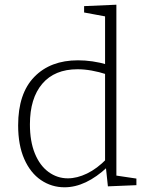

<svg xmlns="http://www.w3.org/2000/svg" viewBox="-20 -788 627 815"><path d="M254 7Q199 7 154 -23.5Q109 -54 83 -113Q57 -172 57 -256Q57 -391 125.5 -461.5Q194 -532 311 -532Q341 -532 372.5 -527.5Q404 -523 438 -513L426 -507V-727L434 -717L337 -735V-762L474 -768V-33L465 -44L559 -30V-2L438 3L429 -82L436 -79Q390 -36 344.5 -14.5Q299 7 254 7ZM268 -31Q307 -31 349.5 -51.5Q392 -72 433 -114L426 -95V-485L434 -472Q366 -494 309 -494Q212 -494 159.5 -432.5Q107 -371 107 -260Q107 -188 128 -136.5Q149 -85 186 -58Q223 -31 268 -31Z"/></svg>

Font: Bitter Thin Light
Style: Regular
Weight: 300
Version: Version 2.002